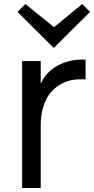

<svg xmlns="http://www.w3.org/2000/svg" viewBox="-20 -933 467 953"><path d="M404.8 -637.2V-539.1H375Q346.7 -539.1 320.1 -531.5Q293.5 -523.9 268.1 -506.6Q242.7 -489.3 223.9 -463.6Q205.1 -438 193.6 -398.7Q182.1 -359.4 182.1 -311V0H89.8V-629.9H182.1V-521H184.1Q210 -576.7 265.4 -606.9Q320.8 -637.2 384.8 -637.2ZM388.2 -913.1 426.8 -874 248 -695.8H246.1L66.9 -874L106 -913.1L247.1 -798.8H249Z"/></svg>

Font: Sinkin Sans 400 Regular
Style: Regular
Weight: 400
Designer: Keith Bates
Foundry: K-Type
Version: Sinkin Sans (version 1.0)  by Keith Bates   •   © 2014   www